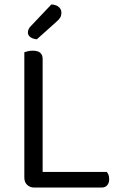

<svg xmlns="http://www.w3.org/2000/svg" viewBox="-20 -840 541 860"><path d="M133 0Q114 0 101.5 -12Q89 -24 89 -44V-606Q94 -608 104.5 -610.5Q115 -613 127 -613Q171 -613 171 -576V-70H458Q469 -59 469 -37Q469 -20 460 -10Q451 0 436 0ZM210 -820Q232 -819 243.5 -808.5Q255 -798 255 -784Q255 -770 249.5 -761Q244 -752 230 -740L145 -664Q126 -666 115.5 -674Q105 -682 105 -694Q105 -704 109 -711Q113 -718 119 -724Z"/></svg>

Font: Baloo Da 2
Style: Regular
Weight: 400
Designer: Noopur Datye, Sulekha Rajkumar and Ek Type
Foundry: Ek Type
Version: Version 1.640;hotconv 1.0.111;makeotfexe 2.5.65597; ttfautoh